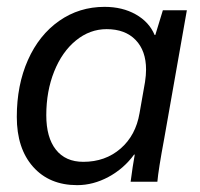

<svg xmlns="http://www.w3.org/2000/svg" viewBox="-20 -530 582 560"><path d="M29 -189Q29 -282 61.5 -355Q94 -428 152.5 -469Q211 -510 285 -510Q337 -510 376 -488Q415 -466 431 -428H433L455 -500H525L459 -126Q442 -35 439 0H361Q367 -46 373 -79H371Q341 -38 296.5 -14Q252 10 205 10Q124 10 76.5 -43.5Q29 -97 29 -189ZM387 -200 403 -291Q406 -311 406 -327Q406 -382 375.5 -413.5Q345 -445 291 -445Q242 -445 201.5 -412Q161 -379 138 -321.5Q115 -264 115 -194Q115 -129 143 -93.5Q171 -58 223 -58Q287 -58 331.5 -96.5Q376 -135 387 -200Z"/></svg>

Font: Sarabun
Style: Italic
Weight: 400
Italic angle: -10°
Designer: Suppakit Chalermlarp | Katatrad Co.,Ltd.
Foundry: Cadson Demak Co.,Ltd.
Version: Version 1.000; ttfautohint (v1.6)